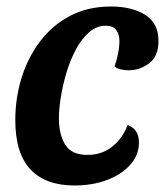

<svg xmlns="http://www.w3.org/2000/svg" viewBox="-20 -550 507 590"><path d="M209 20Q120 20 73.5 -29.5Q27 -79 27 -181Q27 -248 46 -310Q65 -372 102.5 -422Q140 -472 195 -501Q250 -530 321 -530Q385 -530 426 -504.5Q467 -479 467 -424Q467 -377 438.5 -355.5Q410 -334 375 -334Q365 -334 352.5 -336.5Q340 -339 332 -346Q338 -362 342.5 -384Q347 -406 347 -423Q347 -445 337 -458Q327 -471 305 -471Q277 -471 254 -451Q231 -431 213.5 -398.5Q196 -366 184.5 -327.5Q173 -289 167 -252Q161 -215 161 -186Q161 -138 180 -106Q199 -74 249 -74Q293 -74 325 -99.5Q357 -125 372 -166Q407 -153 407 -112Q407 -74 380.5 -44Q354 -14 309 3Q264 20 209 20Z"/></svg>

Font: Sansita Swashed Medium
Style: Regular
Weight: 500
Designer: Pablo Cosgaya
Foundry: Omnibus-Type
Version: Version 1.003; ttfautohint (v1.8.3)